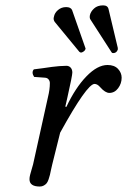

<svg xmlns="http://www.w3.org/2000/svg" viewBox="-20 -679 469 709"><path d="M221.2 -285.2 225.1 -284.2Q258.3 -355 299.1 -397Q339.8 -439 377 -439Q402.3 -439 415.8 -424.6Q429.2 -410.2 429.2 -392.1Q429.2 -370.6 416.3 -353.3Q403.3 -335.9 383.8 -335.9Q368.7 -335.9 350.1 -356.9Q339.8 -369.1 329.1 -369.1Q301.3 -369.1 202.1 -189L172.9 -71.8Q170.9 -64.9 168.5 -52.5Q166 -40 164.3 -33Q162.6 -25.9 159.4 -16.6Q156.2 -7.3 152.3 -2.4Q148.4 2.4 141.8 6.1Q135.3 9.8 127 9.8Q88.9 9.8 88.9 -17.1Q88.9 -24.4 91.1 -33Q93.3 -41.5 96.7 -53Q100.1 -64.5 102.1 -71.8L157.2 -320.8Q164.1 -348.6 164.1 -372.1Q164.1 -379.9 159.4 -385.7Q154.8 -391.6 146 -392.1L106 -395Q95.2 -411.6 105 -422.9Q117.7 -424.3 138.4 -427.2Q159.2 -430.2 171.4 -431.9Q183.6 -433.6 198.7 -434.8Q213.9 -436 225.1 -436Q234.9 -436 241 -429.2Q247.1 -422.4 247.1 -411.1Q247.1 -399.9 229 -319.8ZM360.8 -659.2Q377.9 -659.2 380.9 -645L415 -502V-496.1Q410.6 -482.9 397.9 -482.9Q393.6 -482.9 392.1 -485.8L314 -606.9Q310.1 -612.3 312 -623Q314.9 -636.2 327.4 -647.7Q339.8 -659.2 360.8 -659.2ZM246.1 -642.1 294.9 -502.9Q295.9 -502 295.9 -499Q294.4 -492.7 288.6 -488.8Q282.7 -484.9 279.8 -484.9Q275.9 -484.9 272.9 -487.8L182.1 -598.1Q175.8 -607.4 179.2 -617.2Q181.6 -631.3 194.3 -642.1Q207 -652.8 224.1 -652.8Q241.2 -652.8 246.1 -642.1Z"/></svg>

Font: Common Serif News
Style: Italic
Weight: 450
Italic angle: -12°
Designer: Philipp H. Poll, Khaled Hosny
Foundry: Stefan Peev, Context Ltd.
Version: Version 1.026